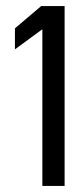

<svg xmlns="http://www.w3.org/2000/svg" viewBox="-20 -610 267 630"><path d="M29 -448 119 -514V0H192V-590H115L29 -517Z"/></svg>

Font: Charger Sport
Style: Df
Weight: 400
Designer: Jasper
Foundry: Cannot Into Space Fonts
Version: Version 1.1